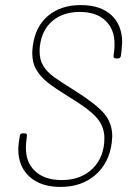

<svg xmlns="http://www.w3.org/2000/svg" viewBox="-20 -728 515 756"><path d="M52 -140Q52 -148 54 -166L58 -193Q58 -197 61 -200Q64 -203 69 -203H77Q82 -203 84.5 -200Q87 -197 86 -193L83 -167Q82 -159 82 -145Q82 -87 119.5 -53Q157 -19 223 -19Q299 -19 345 -64.5Q391 -110 391 -184Q391 -232 358.5 -267Q326 -302 249 -348Q196 -381 168.5 -402.5Q141 -424 124 -452Q107 -480 107 -519Q107 -528 109 -546Q119 -624 169.5 -666Q220 -708 298 -708Q376 -708 418.5 -668.5Q461 -629 461 -561Q461 -553 459 -533L456 -508Q454 -498 445 -498H436Q431 -498 428.5 -501Q426 -504 427 -508L430 -531Q431 -539 431 -555Q431 -613 395 -647Q359 -681 294 -681Q229 -681 187 -646Q145 -611 137 -546Q136 -539 136 -525Q136 -492 150.5 -468.5Q165 -445 191 -426Q217 -407 270 -374Q352 -323 387 -284.5Q422 -246 422 -191Q422 -184 420 -166Q410 -87 356 -39.5Q302 8 218 8Q141 8 96.5 -32Q52 -72 52 -140Z"/></svg>

Font: Barlow Semi Condensed Thin
Style: Italic
Weight: 250
Width: 4
Italic angle: -7°
Designer: Jeremy Tribby
Foundry: Tribby Type
Version: Version 1.408